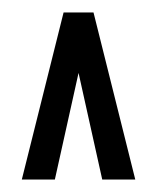

<svg xmlns="http://www.w3.org/2000/svg" viewBox="-20 -691 252 308"><path d="M197 -403 130 -671H82L15 -403H68L106 -574L144 -403Z"/></svg>

Font: Stint Ultra Condensed
Style: Regular
Weight: 400
Width: 1
Designer: Astigmatic (AOETI)
Foundry: Astigmatic (AOETI)
Version: Version 1.000